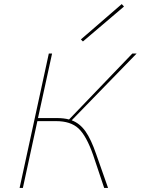

<svg xmlns="http://www.w3.org/2000/svg" viewBox="-20 -920 689 940"><path d="M587 -888 386 -717 376 -727 576 -900ZM331 -331Q371 -316 398.5 -277Q426 -238 451 -165L509 0H490L436 -161Q403 -255 364.5 -291Q326 -327 254 -327H163L92 0H76L219 -658H235L166 -342H258Q293 -342 318 -335L628 -658H649Z"/></svg>

Font: EauTest Thin
Style: Italic
Weight: 250
Italic angle: -12°
Designer: Christian Thalmann (Catharsis Fonts)
Version: Version 0.001;PS 000.001;hotconv 1.0.88;makeotf.lib2.5.64775